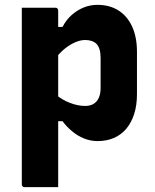

<svg xmlns="http://www.w3.org/2000/svg" viewBox="-20 -572 640 792"><path d="M70 -540Q94 -540 117 -540Q140 -540 162.5 -540Q185 -540 209 -540Q213 -540 215 -538.5Q217 -537 218.5 -535Q220 -533 220 -529Q220 -438 220 -347Q220 -256 220 -164.5Q220 -73 220 18Q220 109 220 200Q196 200 173.5 200Q151 200 128 200Q105 200 81 200Q78 200 75.5 198.5Q73 197 71.5 194.5Q70 192 70 189Q70 111 70 32.5Q70 -46 70 -125Q70 -204 70 -282.5Q70 -361 70 -439Q70 -468 70 -493Q70 -518 70 -540ZM382 -552Q432 -552 468.5 -529Q505 -506 525 -462.5Q545 -419 545 -358V-184Q545 -138 533.5 -102Q522 -66 501 -41Q480 -16 450 -3Q420 10 382 10Q354 10 327.5 -0.5Q301 -11 278 -30Q255 -49 238 -72H208V-184Q234 -161 267.5 -148Q301 -135 331 -135Q352 -135 366 -143.5Q380 -152 387.5 -168.5Q395 -185 395 -209V-333Q395 -354 390.5 -368.5Q386 -383 378 -391Q370 -399 358 -403Q346 -407 331 -407Q312 -407 290 -397.5Q268 -388 247 -371Q226 -354 209 -331V-461H238Q253 -490 275.5 -510Q298 -530 325 -541Q352 -552 382 -552Z"/></svg>

Font: Recursive ExtraBold
Style: Regular
Weight: 800
Version: Version 1.085